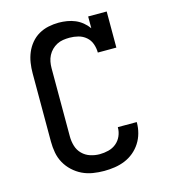

<svg xmlns="http://www.w3.org/2000/svg" viewBox="-111 -832 823 930"><g transform="rotate(-15 300.0 -367.5)"><path d="M297 8Q269 8 241 3.5Q213 -1 188 -13Q163 -25 142 -44.5Q121 -64 107.5 -88.5Q94 -113 89 -140.5Q84 -168 84 -196V-539Q84 -565 88 -591Q92 -617 102 -641Q112 -665 129 -685.5Q146 -706 168.5 -719Q191 -732 217 -737.5Q243 -743 269 -743Q290 -743 311 -739.5Q332 -736 351 -728Q370 -720 386.5 -706.5Q403 -693 415 -676V-735H508V-554H415Q415 -576 407.5 -597.5Q400 -619 383 -633.5Q366 -648 344.5 -653.5Q323 -659 301 -659Q284 -659 268 -656.5Q252 -654 237.5 -646.5Q223 -639 211.5 -627.5Q200 -616 192.5 -601.5Q185 -587 182 -571Q179 -555 179 -539V-196Q179 -172 186 -148.5Q193 -125 210 -108Q227 -91 250 -83.5Q273 -76 297 -76Q319 -76 341 -81.5Q363 -87 380 -101Q397 -115 406 -135.5Q415 -156 415 -178Q415 -179 415 -179Q415 -179 415 -180H510Q510 -179 510 -178.5Q510 -178 510 -177Q510 -151 503 -125Q496 -99 481.5 -76.5Q467 -54 446.5 -37Q426 -20 401.5 -10Q377 0 350.5 4Q324 8 297 8Z"/></g></svg>

Font: Iosevka Curly Slab MdEx
Style: Regular
Weight: 500
Width: 7
Monospace: yes
Designer: Belleve Invis
Foundry: Belleve Invis
Version: Version 11.1.0; ttfautohint (v1.8.3)